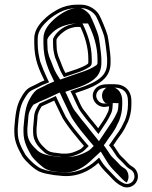

<svg xmlns="http://www.w3.org/2000/svg" viewBox="-20 -744 664 838"><path d="M143.5 -229.6V-230C143.5 -249.9 152.5 -265.6 162.1 -280C179.6 -288.2 196.1 -295.4 216.4 -304.9C225 -286.2 234.9 -265.5 244.3 -246.6L254.5 -226.3C272.2 -198.4 291.4 -173 313.3 -147.2C325.2 -133.1 332.4 -122.7 346.5 -107.1C336 -96.6 334.7 -94 321 -87.9C306.2 -81.3 289.1 -73.5 266.5 -73.5H249.5L227.9 -76.5C204.3 -78.8 194.5 -81.2 181.9 -91.7C160.7 -111.2 139.5 -131.3 139.5 -167V-183.6C140.7 -194.4 142.4 -219.4 143.5 -229.6ZM226.5 -556V-571.1C228.4 -575.5 230.7 -579.5 233.7 -583.2C247.6 -599.4 268.2 -615.5 289.9 -621.8L305.6 -625.7C308.4 -626.2 311.4 -626.5 315 -626.5H330.8C348.6 -589.9 365.5 -539.3 365.5 -487V-470C365.5 -467.6 363.3 -465 362.2 -464.5C334.5 -446 303.5 -439.1 265.6 -425.6C255.4 -441.8 246.7 -470.2 237.9 -489.9L234.2 -499.3C233.1 -503.7 231.9 -508.1 230.3 -513.8L228.3 -523.7C227.9 -525.4 227.5 -528.8 227.5 -534V-534.3C226.8 -542.2 226.5 -549.5 226.5 -556ZM173.7 -392.8 156.8 -385.8C143.6 -378.6 130.3 -371.8 117 -365.9C94.7 -356 83.1 -338.1 72.5 -318.8C50.2 -282.5 46.8 -238.3 42.5 -186.3V-167C42.5 -121.6 63.1 -88.1 78.6 -60C93.8 -38.4 126.6 -6.8 151.9 4.8C170.9 13.6 194.6 16.4 217 20.4L239.1 22.5C313.6 33.1 372.2 1.4 409.4 -33C421.1 -14.1 432.7 -1.7 451.6 17.2L474.6 41.2C482.5 49.1 490.5 55.7 499.1 61.4L508.2 66.4C532.7 82.2 561.7 71.6 574.3 52.1C590.1 27.5 579.8 -2.7 560 -15.3C553 -19.7 548.3 -22.4 543.4 -27.2L520.3 -51.4C511.8 -59.1 505.5 -65.5 502.9 -68.7C493.4 -81.4 485.8 -95.7 474.7 -110C479.2 -115.8 483.8 -122.3 488.3 -130C501.7 -149 520.5 -171.8 530.9 -196.9L538.9 -212.9C546.7 -232.6 553.5 -257.7 553.5 -286V-303C553.5 -349.6 524.1 -376.5 479 -376.5H452C428.9 -376.5 407.6 -372 394.5 -354.5C368 -319.2 400.1 -272.5 441.1 -277.6C445.1 -278.2 451.1 -279.5 452 -279.5C453.8 -279.5 453.5 -279.5 456.3 -279.5C455.7 -269 453.4 -258.6 450.3 -253.4C439.8 -229 423 -206 408.5 -184.3C401.9 -192.6 396.5 -200.3 386.7 -211.9C372.1 -228.1 359.5 -247.4 344.8 -264.7C329.7 -285.4 320.5 -313.8 308.5 -337.7C333.9 -346.5 360 -354.3 384.8 -366.2C423.4 -384.9 462.5 -411.4 462.5 -470V-489C462.5 -491.6 460.5 -513.8 460.5 -513.8C458.7 -530.9 453.2 -573.9 449.3 -589.9C443.5 -610.7 422 -663.4 412.5 -679.8C399.5 -702.1 368.3 -723.5 335 -723.5H315C285.2 -723.5 257.6 -715.7 235.5 -704.7C217 -694.6 196.7 -682.1 180.9 -667.5C159.7 -648.3 129.5 -617.6 129.5 -576V-556C129.5 -484.8 150.4 -440.5 173.7 -392.8ZM124.5 -184.4V-167C124.5 -124.4 150.8 -99.9 171.8 -80.6C186.3 -67.3 203.2 -63.8 226.1 -61.6L248.5 -58.5H266.5C292.6 -58.5 312.4 -67.7 327 -74.1C342.1 -80.9 347.7 -87.1 357.1 -96.5L367.2 -106.6L357.6 -117.2C344.1 -132.1 337.2 -142.2 324.7 -156.8C303.4 -182 284 -207.9 267.5 -233.7L257.7 -253.4C248.4 -272 238.5 -292.6 230 -311.2L223.7 -324.9L210 -318.5C189.1 -308.7 170.8 -300.6 151.9 -291.9C141.3 -275.8 128.9 -256.4 128.5 -230.4C127.1 -217 125.6 -195 124.5 -184.4ZM340.2 -641.5H315C310.6 -641.5 306.4 -641.1 302.4 -640.3L286.1 -636.2C253.7 -627 223.8 -603 211.5 -574.2V-556C211.5 -531.2 213.2 -521 219.9 -494.7L224.1 -484.1C232.6 -464.9 240.8 -436.9 252.9 -417.6L259.3 -407.4L270.7 -411.4C307.4 -424.5 339.8 -431.5 370.5 -452C374.2 -453.8 380.5 -459.9 380.5 -470V-487C380.5 -547.3 360.1 -600.7 340.2 -641.5ZM144.5 -556V-576C144.5 -610.1 169.9 -637.3 191.1 -656.5C205.3 -669.6 224.9 -681.8 242.5 -691.4C263.5 -701.8 287.9 -708.5 315 -708.5H335C362.1 -708.5 389.2 -689.9 399.5 -672.2C407.6 -658.4 429.6 -604.2 434.7 -586.1C438.4 -570.8 443.9 -528.7 445.5 -512.3C445.5 -512.3 447.3 -491.8 447.5 -488.9V-470C447.5 -428.2 425.9 -406.7 397.1 -389.7C369.2 -373.3 336.7 -363.3 303.6 -351.9L287.4 -346.3L298.1 -325C304.8 -307.9 311.1 -297.6 317.1 -284C321.4 -274.4 327.1 -263.6 332.7 -255.9C345.4 -238.6 359.9 -219.2 375.3 -202.1C384.5 -191.3 389.9 -183.6 396.8 -175L409.6 -159L421 -176C435 -196.9 453 -222 463.8 -246.7C468.8 -255.9 470.6 -266.9 471.3 -278.6L472.2 -294.2L456.6 -294.5C453.8 -294.5 453.7 -294.5 452 -294.5C446.2 -294.5 442.6 -293.1 438.9 -292.4C410.2 -289.3 388.5 -321.5 406.5 -345.5C415.4 -357.4 430.5 -361.5 452 -361.5H479C517 -361.5 538.5 -341.6 538.5 -303V-286C538.5 -260.2 532 -236.4 525.2 -219.1L517.2 -203.2C507.9 -180.6 490.1 -158.6 476.1 -138.6C471.2 -131.7 467.2 -124.9 462.9 -119.3L455.6 -110L462.9 -100.8C473 -87.8 480.4 -73.8 490.8 -59.8C494.4 -54.9 501.4 -48.4 509.8 -40.6L532.6 -16.8C539.4 -10 545.6 -6.7 552 -2.7C565.2 5.8 572.5 27.1 561.7 43.9C552.8 57.7 532.7 64.4 515.9 53.6L506.9 48.6C499 43.2 492.2 37.6 485.4 30.8L462.4 6.8C443.2 -12.4 433.1 -23.3 422.1 -40.9L412.5 -56.4L399.2 -44C364.1 -11.5 310 17.4 240.9 7.5L219 5.6C200.1 2.2 184.4 1.3 171.9 -3.9C165.4 -6.7 160.3 -7.8 158.1 -8.8C137.2 -18.5 105.3 -48.7 91.4 -68C75.5 -96.5 57.5 -126.7 57.5 -167V-185.7C61.9 -238.7 65.6 -278.8 85.3 -310.9C96.9 -329.9 104.6 -343.9 123 -352.1C136.4 -358.1 151.5 -365.8 163.2 -372.2L194.2 -385.1L187.2 -399.4C175.2 -424.1 164.5 -450.5 155.2 -476.1C149.3 -502.4 144.5 -523.5 144.5 -556ZM103.5 -229.9C103.5 -253.2 115.1 -271.3 125.4 -286.9C132.9 -290.4 137.2 -292.3 145.3 -296.7C157.9 -303.6 171.4 -307.8 185.2 -314.3L240.7 -340.3L255.8 -307.5C264.4 -288.8 274.2 -268.2 283.6 -249.4L293.6 -229.4C310.6 -202.7 329.9 -177.1 351.4 -151.7C364.7 -136 374.2 -123.2 389 -106.9C377.1 -95 371.9 -87.3 351.5 -78.2C339.6 -72.9 314 -58.5 266.5 -58.5H242.5L215.8 -62.1C186.7 -65.2 161.1 -72.5 145.2 -85.7C123.1 -105.9 99.5 -128.9 99.5 -167V-183.9C100.7 -195.1 102.3 -218.5 103.5 -229.9ZM186.5 -556V-572.3C188.9 -577.8 191.3 -582.6 195.6 -587.7C210.6 -605.2 230.4 -623.6 266.7 -634L285.1 -638.6C294.3 -640.4 305.5 -641.5 315 -641.5H364.2L370.2 -629.2C388.3 -591.9 405.5 -540.5 405.5 -487V-470C405.5 -464.5 404.5 -462 396.8 -457C364.8 -435.8 326.8 -426.7 293.2 -414.7L242.7 -396.7L226.7 -422.1C215.5 -440.1 207.1 -468 198.4 -487.6L194.4 -497.5C193.3 -502.2 192.3 -506.1 190.5 -512.4L188.5 -522.4C187.9 -524.8 187.5 -528.5 187.5 -534.1C186.9 -541.6 186.5 -549.5 186.5 -556ZM216.6 -388.3 188.2 -376.5C175.6 -369.6 161.5 -362.4 147.5 -356.2C135.1 -350.6 122.3 -335.3 111.6 -315.6C90.4 -281.1 86.9 -238.5 82.5 -186.1V-167C82.5 -123.5 101.7 -92 117.6 -63.5C131.7 -43.6 165.8 -12.7 182.7 -4.7C182.7 -4.7 188.5 -3.3 196 0C201.9 2.4 206.1 2.2 230.2 6.2L251 8.1C286.5 13.2 331.7 -1 372.3 -38.6L419.7 -82.6L448.3 -36.4C459.7 -18.2 470.1 -7 489.2 12.1L512.2 36.1C518.7 42.6 525.3 48.1 532.2 52.8C549.1 33.5 538.8 0.8 525.6 -7.7C519.5 -11.5 512.3 -15.6 505.8 -22.1L482.9 -46C474.7 -53.5 468.2 -60 464.5 -64.4C453.1 -79.8 444.7 -95.1 433 -110C439 -117.7 443.5 -123.5 449.5 -133.5C463.8 -153.8 481.3 -174.9 491.4 -199.5L499.4 -215.4C506.8 -233.9 513.5 -258.7 513.5 -286V-303C513.5 -352.8 479 -361.5 479 -361.5H452C448.8 -361.5 443.3 -364.2 433 -350.4C419.8 -332.9 424.3 -306.4 440.2 -294.5C443.2 -294.5 455.8 -294.5 458.1 -294.5L497.2 -293.8L496.3 -279.1C495.7 -268.1 493.9 -258.3 489.6 -250.6C478.7 -225.4 461.6 -202 447.3 -180.7L411.9 -127.8L370.2 -180C363.2 -188.8 358.6 -195.4 348.6 -207.3C333.4 -224.3 321.1 -243.2 306.5 -260.5C300.8 -268.2 295.5 -278.4 291.4 -287.6C285.1 -301.7 278.6 -312.6 272.4 -328.6L265.1 -343.2L281.4 -348.8C308.4 -358.1 331.7 -365.1 353.2 -375.5C387.4 -392 422.5 -413.9 422.5 -470V-489C422.5 -490.9 420.5 -513.2 420.5 -513.2C418.8 -530.1 413.3 -572.8 409.4 -588.4C404 -608 382.1 -661.6 373.4 -676.6C364.1 -692.5 342.1 -706.2 332.8 -708.5H315C304.7 -708.5 286.8 -705.2 268 -695.9C250.6 -686.4 232.1 -674.9 218 -661.8C197.4 -643.1 169.5 -614.9 169.5 -576V-556C169.5 -483.2 192.5 -437.6 216.6 -388.3Z"/></svg>

Font: HoneyBee
Style: Blur
Weight: 700
Foundry: Cannot Into Space Fonts
Version: Version 0.89